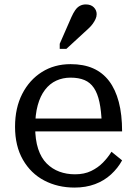

<svg xmlns="http://www.w3.org/2000/svg" viewBox="-20 -837 616 868"><path d="M139 -263Q139 -205 152.5 -164Q166 -123 191 -98Q216 -73 248.5 -61Q281 -49 319 -49Q361 -49 392 -64Q423 -79 445.5 -102Q468 -125 484 -151L532 -112Q513 -77 482 -48.5Q451 -20 409.5 -4.5Q368 11 317 11Q241 11 180 -21Q119 -53 83.5 -115Q48 -177 48 -264Q48 -349 80.5 -412.5Q113 -476 169.5 -511.5Q226 -547 299 -547Q358 -547 401 -528Q444 -509 473 -471Q502 -433 517 -376Q532 -319 532 -243H118V-301H466L440 -279Q438 -336 429.5 -375.5Q421 -415 404.5 -439.5Q388 -464 362 -475Q336 -486 299 -486Q264 -486 234.5 -472.5Q205 -459 183.5 -431Q162 -403 150.5 -361Q139 -319 139 -263ZM303 -760Q311 -778 320 -791Q329 -804 341 -810.5Q353 -817 368 -817Q391 -817 404 -804Q417 -791 417 -773Q417 -762 412 -751Q407 -740 399 -729Q391 -718 380 -708L280 -616H250V-639Z"/></svg>

Font: Roboto Serif
Style: Regular
Weight: 400
Designer: Greg Gazdowicz
Foundry: Commercial Type
Version: Version 1.008